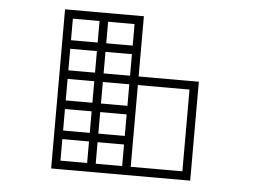

<svg xmlns="http://www.w3.org/2000/svg" viewBox="-47 -961 1095 763"><g transform="rotate(5 500.0 -579.5)"><path d="M497.1 -879.9Q497.1 -876 497.1 -871.1Q497.1 -867.2 497.1 -863.3Q497.1 -853.5 497.1 -843.8Q497.1 -835 497.1 -825.2Q497.1 -816.4 497.1 -806.6Q497.1 -796.9 497.1 -788.1Q497.1 -776.4 497.1 -765.6Q497.1 -753.9 497.1 -743.2Q493.2 -743.2 488.3 -743.2Q484.4 -743.2 480.5 -743.2Q448.2 -743.2 416 -743.2Q384.8 -743.2 352.5 -743.2Q331.1 -743.2 308.6 -743.2Q287.1 -743.2 265.6 -743.2Q245.1 -743.2 224.6 -743.2Q203.1 -743.2 182.6 -743.2Q182.6 -747.1 182.6 -752Q182.6 -755.9 182.6 -759.8Q182.6 -773.4 182.6 -787.1Q182.6 -800.8 182.6 -814.5Q182.6 -824.2 182.6 -833Q182.6 -842.8 182.6 -851.6Q182.6 -863.3 182.6 -874Q182.6 -885.7 182.6 -897.5Q187.5 -897.5 191.4 -897.5Q195.3 -897.5 200.2 -897.5Q231.4 -897.5 263.7 -897.5Q295.9 -897.5 327.1 -897.5Q349.6 -897.5 371.1 -897.5Q392.6 -897.5 415 -897.5Q435.5 -897.5 456.1 -897.5Q476.6 -897.5 497.1 -897.5Q497.1 -892.6 497.1 -888.7Q497.1 -883.8 497.1 -879.9ZM462.9 -777.3Q462.9 -779.3 462.9 -782.2Q462.9 -785.2 462.9 -788.1Q462.9 -796.9 462.9 -806.6Q462.9 -816.4 462.9 -825.2Q462.9 -835 462.9 -843.8Q462.9 -853.5 462.9 -863.3Q458 -863.3 453.1 -863.3Q448.2 -863.3 443.4 -863.3Q436.5 -863.3 429.7 -863.3Q421.9 -863.3 415 -863.3Q392.6 -863.3 371.1 -863.3Q349.6 -863.3 327.1 -863.3Q299.8 -863.3 272.5 -863.3Q244.1 -863.3 216.8 -863.3Q216.8 -861.3 216.8 -857.4Q216.8 -854.5 216.8 -851.6Q216.8 -842.8 216.8 -833Q216.8 -824.2 216.8 -814.5Q216.8 -805.7 216.8 -795.9Q216.8 -786.1 216.8 -777.3Q229.5 -777.3 241.2 -777.3Q252.9 -777.3 265.6 -777.3Q287.1 -777.3 308.6 -777.3Q331.1 -777.3 352.5 -777.3Q374 -777.3 396.5 -777.3Q418 -777.3 440.4 -777.3Q445.3 -777.3 452.1 -777.3Q459 -777.3 462.9 -777.3ZM462.9 -657.2Q462.9 -659.2 462.9 -662.1Q462.9 -665 462.9 -668Q462.9 -677.7 462.9 -686.5Q462.9 -696.3 462.9 -705.1Q462.9 -718.8 462.9 -732.4Q462.9 -746.1 462.9 -759.8Q462.9 -762.7 463.9 -765.6Q464.8 -767.6 465.8 -769.5Q467.8 -772.5 469.7 -773.4Q472.7 -775.4 474.6 -776.4Q477.5 -777.3 480.5 -777.3Q482.4 -777.3 485.4 -776.4Q487.3 -775.4 490.2 -773.4Q492.2 -772.5 494.1 -769.5Q495.1 -767.6 496.1 -765.6Q497.1 -762.7 497.1 -759.8Q497.1 -755.9 497.1 -751Q497.1 -747.1 497.1 -743.2Q497.1 -733.4 497.1 -724.6Q497.1 -714.8 497.1 -705.1Q497.1 -696.3 497.1 -686.5Q497.1 -677.7 497.1 -668Q497.1 -657.2 497.1 -645.5Q497.1 -633.8 497.1 -623Q493.2 -623 488.3 -623Q484.4 -623 480.5 -623Q448.2 -623 416 -623Q384.8 -623 352.5 -623Q331.1 -623 308.6 -623Q287.1 -623 265.6 -623Q245.1 -623 224.6 -623Q203.1 -623 182.6 -623Q182.6 -627 182.6 -631.8Q182.6 -635.7 182.6 -639.6Q182.6 -653.3 182.6 -667Q182.6 -680.7 182.6 -694.3Q182.6 -704.1 182.6 -712.9Q182.6 -722.7 182.6 -732.4Q182.6 -739.3 182.6 -746.1Q182.6 -752.9 182.6 -759.8Q182.6 -762.7 183.6 -765.6Q184.6 -767.6 186.5 -769.5Q187.5 -772.5 190.4 -773.4Q192.4 -775.4 194.3 -776.4Q197.3 -777.3 200.2 -777.3Q203.1 -777.3 205.1 -776.4Q208 -775.4 210 -773.4Q211.9 -772.5 213.9 -769.5Q214.8 -767.6 215.8 -765.6Q216.8 -762.7 216.8 -759.8Q216.8 -755.9 216.8 -752Q216.8 -748 216.8 -744.1Q216.8 -741.2 216.8 -738.3Q216.8 -735.4 216.8 -732.4Q216.8 -722.7 216.8 -712.9Q216.8 -704.1 216.8 -694.3Q216.8 -685.5 216.8 -675.8Q216.8 -666 216.8 -657.2Q229.5 -657.2 241.2 -657.2Q252.9 -657.2 265.6 -657.2Q287.1 -657.2 308.6 -657.2Q331.1 -657.2 352.5 -657.2Q374 -657.2 396.5 -657.2Q418 -657.2 440.4 -657.2Q445.3 -657.2 451.2 -657.2Q457 -657.2 462.9 -657.2ZM462.9 -537.1Q462.9 -539.1 462.9 -542Q462.9 -544.9 462.9 -547.9Q462.9 -557.6 462.9 -566.4Q462.9 -576.2 462.9 -585Q462.9 -598.6 462.9 -612.3Q462.9 -626 462.9 -639.6Q462.9 -642.6 463.9 -645.5Q464.8 -647.5 465.8 -650.4Q467.8 -652.3 469.7 -653.3Q472.7 -655.3 474.6 -656.2Q477.5 -657.2 480.5 -657.2Q482.4 -657.2 485.4 -656.2Q487.3 -655.3 490.2 -653.3Q492.2 -652.3 494.1 -650.4Q495.1 -647.5 496.1 -645.5Q497.1 -642.6 497.1 -639.6Q497.1 -635.7 497.1 -631.8Q497.1 -627 497.1 -623Q497.1 -613.3 497.1 -604.5Q497.1 -594.7 497.1 -585Q497.1 -576.2 497.1 -566.4Q497.1 -557.6 497.1 -547.9Q497.1 -537.1 497.1 -525.4Q497.1 -514.6 497.1 -502.9Q493.2 -502.9 488.3 -502.9Q484.4 -502.9 480.5 -502.9Q448.2 -502.9 416 -502.9Q384.8 -502.9 352.5 -502.9Q331.1 -502.9 308.6 -502.9Q287.1 -502.9 265.6 -502.9Q245.1 -502.9 224.6 -502.9Q203.1 -502.9 182.6 -502.9Q182.6 -506.8 182.6 -511.7Q182.6 -515.6 182.6 -519.5Q182.6 -533.2 182.6 -546.9Q182.6 -560.5 182.6 -574.2Q182.6 -584 182.6 -593.8Q182.6 -602.5 182.6 -612.3Q182.6 -619.1 182.6 -626Q182.6 -632.8 182.6 -639.6Q182.6 -642.6 183.6 -645.5Q184.6 -647.5 186.5 -650.4Q187.5 -652.3 190.4 -653.3Q192.4 -655.3 194.3 -656.2Q197.3 -657.2 200.2 -657.2Q203.1 -657.2 205.1 -656.2Q208 -655.3 210 -653.3Q211.9 -652.3 213.9 -650.4Q214.8 -647.5 215.8 -645.5Q216.8 -642.6 216.8 -639.6Q216.8 -635.7 216.8 -631.8Q216.8 -627.9 216.8 -624Q216.8 -621.1 216.8 -618.2Q216.8 -615.2 216.8 -612.3Q216.8 -602.5 216.8 -593.8Q216.8 -584 216.8 -574.2Q216.8 -565.4 216.8 -555.7Q216.8 -546.9 216.8 -537.1Q229.5 -537.1 241.2 -537.1Q252.9 -537.1 265.6 -537.1Q287.1 -537.1 308.6 -537.1Q331.1 -537.1 352.5 -537.1Q374 -537.1 396.5 -537.1Q418 -537.1 440.4 -537.1Q445.3 -537.1 451.2 -537.1Q457 -537.1 462.9 -537.1ZM462.9 -417Q462.9 -418.9 462.9 -421.9Q462.9 -424.8 462.9 -427.7Q462.9 -437.5 462.9 -446.3Q462.9 -456.1 462.9 -465.8Q462.9 -479.5 462.9 -493.2Q462.9 -506.8 462.9 -519.5Q462.9 -522.5 463.9 -525.4Q464.8 -528.3 465.8 -530.3Q467.8 -532.2 469.7 -534.2Q472.7 -535.2 474.6 -536.1Q477.5 -537.1 480.5 -537.1Q482.4 -537.1 485.4 -536.1Q487.3 -535.2 490.2 -534.2Q492.2 -532.2 494.1 -530.3Q495.1 -528.3 496.1 -525.4Q497.1 -522.5 497.1 -519.5Q497.1 -515.6 497.1 -511.7Q497.1 -506.8 497.1 -502.9Q497.1 -493.2 497.1 -484.4Q497.1 -474.6 497.1 -465.8Q497.1 -456.1 497.1 -446.3Q497.1 -437.5 497.1 -427.7Q497.1 -417 497.1 -405.3Q497.1 -394.5 497.1 -382.8Q493.2 -382.8 488.3 -382.8Q484.4 -382.8 480.5 -382.8Q448.2 -382.8 416 -382.8Q384.8 -382.8 352.5 -382.8Q331.1 -382.8 308.6 -382.8Q287.1 -382.8 265.6 -382.8Q245.1 -382.8 224.6 -382.8Q203.1 -382.8 182.6 -382.8Q182.6 -387.7 182.6 -391.6Q182.6 -395.5 182.6 -400.4Q182.6 -414.1 182.6 -427.7Q182.6 -441.4 182.6 -454.1Q182.6 -463.9 182.6 -473.6Q182.6 -482.4 182.6 -492.2Q182.6 -499 182.6 -505.9Q182.6 -512.7 182.6 -519.5Q182.6 -522.5 183.6 -525.4Q184.6 -528.3 186.5 -530.3Q187.5 -532.2 190.4 -534.2Q192.4 -535.2 194.3 -536.1Q197.3 -537.1 200.2 -537.1Q203.1 -537.1 205.1 -536.1Q208 -535.2 210 -534.2Q211.9 -532.2 213.9 -530.3Q214.8 -528.3 215.8 -525.4Q216.8 -522.5 216.8 -519.5Q216.8 -516.6 216.8 -512.7Q216.8 -508.8 216.8 -504.9Q216.8 -501 216.8 -498Q216.8 -495.1 216.8 -492.2Q216.8 -482.4 216.8 -473.6Q216.8 -463.9 216.8 -454.1Q216.8 -445.3 216.8 -435.5Q216.8 -426.8 216.8 -417Q229.5 -417 241.2 -417Q252.9 -417 265.6 -417Q287.1 -417 308.6 -417Q331.1 -417 352.5 -417Q374 -417 396.5 -417Q418 -417 440.4 -417Q445.3 -417 451.2 -417Q457 -417 462.9 -417ZM462.9 -296.9Q462.9 -298.8 462.9 -301.8Q462.9 -305.7 462.9 -307.6Q462.9 -317.4 462.9 -327.1Q462.9 -335.9 462.9 -345.7Q462.9 -359.4 462.9 -373Q462.9 -386.7 462.9 -400.4Q462.9 -402.3 463.9 -405.3Q464.8 -408.2 465.8 -410.2Q467.8 -412.1 469.7 -414.1Q472.7 -415 474.6 -416Q477.5 -417 480.5 -417Q482.4 -417 485.4 -416Q487.3 -415 490.2 -414.1Q492.2 -412.1 494.1 -410.2Q495.1 -408.2 496.1 -405.3Q497.1 -402.3 497.1 -400.4Q497.1 -395.5 497.1 -391.6Q497.1 -386.7 497.1 -382.8Q497.1 -373 497.1 -364.3Q497.1 -354.5 497.1 -345.7Q497.1 -335.9 497.1 -327.1Q497.1 -317.4 497.1 -307.6Q497.1 -296.9 497.1 -285.2Q497.1 -274.4 497.1 -262.7Q493.2 -262.7 488.3 -262.7Q484.4 -262.7 480.5 -262.7Q448.2 -262.7 416 -262.7Q384.8 -262.7 352.5 -262.7Q331.1 -262.7 308.6 -262.7Q287.1 -262.7 265.6 -262.7Q245.1 -262.7 224.6 -262.7Q203.1 -262.7 182.6 -262.7Q182.6 -267.6 182.6 -271.5Q182.6 -275.4 182.6 -280.3Q182.6 -293.9 182.6 -307.6Q182.6 -321.3 182.6 -335Q182.6 -343.8 182.6 -353.5Q182.6 -362.3 182.6 -372.1Q182.6 -378.9 182.6 -385.7Q182.6 -392.6 182.6 -400.4Q182.6 -402.3 183.6 -405.3Q184.6 -408.2 186.5 -410.2Q187.5 -412.1 190.4 -414.1Q192.4 -415 194.3 -416Q197.3 -417 200.2 -417Q203.1 -417 205.1 -416Q208 -415 210 -414.1Q211.9 -412.1 213.9 -410.2Q214.8 -408.2 215.8 -405.3Q216.8 -402.3 216.8 -400.4Q216.8 -396.5 216.8 -392.6Q216.8 -388.7 216.8 -384.8Q216.8 -381.8 216.8 -377.9Q216.8 -375 216.8 -372.1Q216.8 -362.3 216.8 -353.5Q216.8 -343.8 216.8 -335Q216.8 -325.2 216.8 -315.4Q216.8 -306.6 216.8 -296.9Q229.5 -296.9 241.2 -296.9Q252.9 -296.9 265.6 -296.9Q287.1 -296.9 308.6 -296.9Q331.1 -296.9 352.5 -296.9Q374 -296.9 396.5 -296.9Q418 -296.9 440.4 -296.9Q445.3 -296.9 451.2 -296.9Q457 -296.9 462.9 -296.9ZM357.4 -280.3Q357.4 -277.3 356.4 -274.4Q355.5 -272.5 353.5 -269.5Q352.5 -267.6 349.6 -266.6Q347.7 -264.6 345.7 -263.7Q342.8 -262.7 339.8 -262.7Q336.9 -262.7 335 -263.7Q332 -264.6 330.1 -266.6Q328.1 -267.6 326.2 -269.5Q324.2 -272.5 324.2 -274.4Q323.2 -277.3 323.2 -280.3Q323.2 -299.8 323.2 -318.4Q323.2 -337.9 323.2 -357.4Q323.2 -373 323.2 -388.7Q323.2 -404.3 323.2 -419.9Q323.2 -466.8 323.2 -513.7Q323.2 -560.5 323.2 -607.4Q323.2 -675.8 323.2 -743.2Q323.2 -811.5 323.2 -879.9Q323.2 -882.8 324.2 -884.8Q324.2 -887.7 326.2 -889.6Q328.1 -892.6 330.1 -893.6Q332 -895.5 335 -896.5Q336.9 -897.5 339.8 -897.5Q342.8 -897.5 345.7 -896.5Q347.7 -895.5 349.6 -893.6Q352.5 -892.6 353.5 -889.6Q355.5 -887.7 356.4 -884.8Q357.4 -882.8 357.4 -879.9Q357.4 -858.4 357.4 -836.9Q357.4 -815.4 357.4 -793.9Q357.4 -747.1 357.4 -700.2Q357.4 -654.3 357.4 -607.4Q357.4 -560.5 357.4 -513.7Q357.4 -466.8 357.4 -419.9Q357.4 -404.3 357.4 -388.7Q357.4 -373 357.4 -357.4Q357.4 -337.9 357.4 -318.4Q357.4 -299.8 357.4 -280.3ZM703.1 -623Q694.3 -623 685.5 -623Q676.8 -623 668.9 -623Q651.4 -623 634.8 -623Q617.2 -623 599.6 -623Q575.2 -623 549.8 -623Q525.4 -623 500 -623Q497.1 -623 495.1 -624Q492.2 -625 490.2 -626Q488.3 -627.9 486.3 -629.9Q484.4 -631.8 483.4 -634.8Q483.4 -637.7 483.4 -639.6Q483.4 -642.6 483.4 -645.5Q484.4 -647.5 486.3 -650.4Q488.3 -652.3 490.2 -653.3Q492.2 -655.3 495.1 -656.2Q497.1 -657.2 500 -657.2Q507.8 -657.2 515.6 -657.2Q523.4 -657.2 531.2 -657.2Q548.8 -657.2 565.4 -657.2Q583 -657.2 599.6 -657.2Q617.2 -657.2 634.8 -657.2Q651.4 -657.2 668.9 -657.2Q685.5 -657.2 703.1 -657.2Q719.7 -657.2 737.3 -657.2Q737.3 -652.3 737.3 -648.4Q737.3 -644.5 737.3 -639.6Q737.3 -598.6 737.3 -558.6Q737.3 -517.6 737.3 -476.6Q737.3 -448.2 737.3 -419.9Q737.3 -391.6 737.3 -364.3Q737.3 -338.9 737.3 -313.5Q737.3 -288.1 737.3 -262.7Q732.4 -262.7 728.5 -262.7Q724.6 -262.7 719.7 -262.7Q695.3 -262.7 669.9 -262.7Q644.5 -262.7 620.1 -262.7Q602.5 -262.7 585.9 -262.7Q568.4 -262.7 551.8 -262.7Q538.1 -262.7 525.4 -262.7Q512.7 -262.7 500 -262.7Q497.1 -262.7 495.1 -263.7Q492.2 -264.6 490.2 -266.6Q488.3 -267.6 486.3 -270.5Q484.4 -272.5 483.4 -274.4Q483.4 -277.3 483.4 -280.3Q483.4 -283.2 483.4 -285.2Q484.4 -288.1 486.3 -290Q488.3 -292 490.2 -293.9Q492.2 -294.9 495.1 -295.9Q497.1 -296.9 500 -296.9Q506.8 -296.9 514.6 -296.9Q521.5 -296.9 528.3 -296.9Q534.2 -296.9 540 -296.9Q545.9 -296.9 551.8 -296.9Q568.4 -296.9 585.9 -296.9Q602.5 -296.9 620.1 -296.9Q640.6 -296.9 661.1 -296.9Q682.6 -296.9 703.1 -296.9Q703.1 -313.5 703.1 -330.1Q703.1 -347.7 703.1 -364.3Q703.1 -391.6 703.1 -419.9Q703.1 -448.2 703.1 -476.6Q703.1 -503.9 703.1 -532.2Q703.1 -560.5 703.1 -588.9Q703.1 -596.7 703.1 -605.5Q703.1 -614.3 703.1 -623Z"/></g></svg>

Font: LetsEatIcons
Style: Regular
Weight: 400
Designer: Swedish Technologies
Foundry: Swedish Technologies
Version: Version 1.26.0